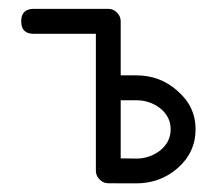

<svg xmlns="http://www.w3.org/2000/svg" viewBox="-20 -420 496 440"><path d="M428.2 -123.8Q428.2 -70.3 386.5 -34.2Q346.7 0.2 292.2 0.2L228.3 0Q217 0 208.4 -8.5Q199.7 -17.1 199.7 -28.6V-342.5H57.1Q28.6 -342.5 28.6 -371.1Q28.6 -399.7 57.1 -399.7H228.3Q239.7 -399.7 248.2 -391.1Q256.6 -382.6 256.6 -371.1V-247.3H292.5Q346.7 -247.3 386 -212.4Q428.2 -176.3 428.2 -123.8ZM371.1 -123.8Q371.1 -153.1 346.2 -172.6Q322.5 -190.2 292.5 -190.2H256.6V-57.1L292.5 -56.6Q322.5 -56.6 346.2 -74.5Q371.1 -94 371.1 -123.8Z"/></svg>

Font: EnergyBar
Style: Regular
Weight: 400
Italic angle: -10°
Version: 1.0 2000-03-28